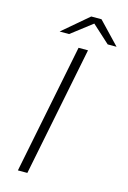

<svg xmlns="http://www.w3.org/2000/svg" viewBox="-122 -863 613 922"><g transform="rotate(15 184.0 -402.5)"><path d="M193 -644H240L111 0H64ZM324 -696 236 -776 132 -696H85L213 -805H264L368 -696Z"/></g></svg>

Font: Montserrat Ace
Style: Light Italic
Weight: 300
Italic angle: -11.3°
Designer: Julieta Ulanovsky
Foundry: Julieta Ulanovsky
Version: Version 1